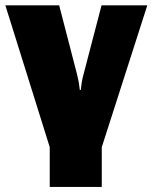

<svg xmlns="http://www.w3.org/2000/svg" viewBox="-41 -537 583 735"><path d="M149.4 178.7H348.6V26.4L522.9 -516.6H347.7L279.3 -254.4Q274.4 -236.3 272.2 -223.4Q270 -210.4 268.1 -192.4H264.6Q262.7 -210.4 260.3 -223.6Q257.8 -236.8 253.4 -254.4L185.5 -516.6H-20.5L149.4 26.4Z"/></svg>

Font: Roboto Flex
Style: Optical Size 14.0 Weight 1000 Grade 0.00 Width 100 Slant 0.00 Parametric Thick Stroke 96 Parametric Thin Stroke 79 Parametric Counter Width 468 Parametric Uppercase Height 712 Parametric Lowercase Height 514 Parametric Ascender Height 750 Parametric Descender Depth -203.00 Parametric Figure Height 738
Weight: 1000
Designer: Berlow after Robertson
Foundry: Google
Version: Version 3.000